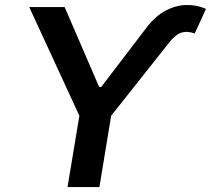

<svg xmlns="http://www.w3.org/2000/svg" viewBox="-20 -756 852 776"><path d="M373 -387.7 376 -404.3H393.1L390.6 -387.7ZM98.1 -727.5H241.2L383.8 -397.5L570.8 -642.6Q606.9 -690.4 648.7 -712.6Q690.4 -734.9 732.7 -735.8Q774.9 -736.8 812.5 -720.2L767.1 -620.6Q736.8 -631.8 712.6 -623.8Q688.5 -615.7 662.1 -582L429.2 -288.1L381.8 0H252.9L300.8 -288.1Z"/></svg>

Font: Inter 20pt SemiBold
Style: Italic
Weight: 600
Italic angle: -9.3988°
Version: Version 4.001;git-66647c0bb